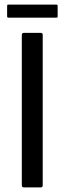

<svg xmlns="http://www.w3.org/2000/svg" viewBox="-20 -816 282 836"><path d="M166 -9Q166 0 157 0H85Q75 0 75 -9V-664Q75 -673 85 -673H157Q166 -673 166 -664ZM231 -743Q231 -741 229.5 -740Q228 -739 223 -739H18Q13 -739 12 -740.5Q11 -742 11 -745V-789Q11 -794 12.5 -795Q14 -796 18 -796H223Q228 -796 229.5 -795Q231 -794 231 -790Z"/></svg>

Font: Glory Thin Medium
Style: Regular
Weight: 500
Version: Version 1.011